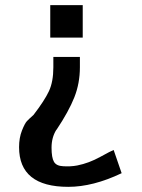

<svg xmlns="http://www.w3.org/2000/svg" viewBox="-20 -551 552 745"><path d="M54 20Q54 -16 65 -44Q76 -72 84.5 -81Q93 -90 110 -105Q153 -161 170 -197.5Q187 -234 187 -290V-330H290V-290Q290 -228 268.5 -173.5Q247 -119 199 -47V-48Q180 -18 180 22Q180 61 189.5 77Q199 93 225 94Q254 96 280 91Q325 82 368.5 58Q412 34 421 31L452 121Q341 174 245 174Q54 174 54 20ZM175 -405V-531H301V-405Z"/></svg>

Font: Coval
Style: Bold
Weight: 700
Foundry: Context Ltd
Version: Version 001.000